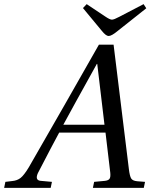

<svg xmlns="http://www.w3.org/2000/svg" viewBox="-43 -908 727 928"><path d="M358 -869 376 -888 466 -828Q488 -813 498 -813Q508 -813 534 -827L651 -888L664 -868L524 -757Q496 -734 482 -734Q469 -734 449 -759ZM-23 0 -17 -29 16 -33Q40 -35 56.5 -48Q73 -61 96 -99Q99 -104 267 -397L435 -692H506L580 -90Q584 -57 591 -45.5Q598 -34 620 -32L658 -29L652 0H406L412 -29L465 -34Q481 -36 486.5 -44Q492 -52 490 -73L467 -267H243Q214 -214 140 -71Q125 -37 153 -34L208 -29L202 0ZM263 -305H462L427 -599H425Q305 -383 263 -305Z"/></svg>

Font: Heuristica
Style: Italic
Weight: 400
Italic angle: -13°
Version: Version 1.0.2